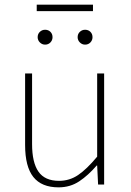

<svg xmlns="http://www.w3.org/2000/svg" viewBox="-20 -794 564 826"><path d="M232 12Q159 12 123.5 -32.5Q88 -77 88 -170V-478H118V-174Q118 -95 145.5 -55.5Q173 -16 234 -16Q279 -16 316 -41Q353 -66 398 -120V-478H428V0H402L398 -82H396Q360 -40 321 -14Q282 12 232 12ZM174 -602Q161 -602 151.5 -611.5Q142 -621 142 -634Q142 -648 151.5 -657Q161 -666 174 -666Q188 -666 197 -657Q206 -648 206 -634Q206 -621 197 -611.5Q188 -602 174 -602ZM346 -602Q333 -602 323.5 -611.5Q314 -621 314 -634Q314 -648 323.5 -657Q333 -666 346 -666Q360 -666 369 -657Q378 -648 378 -634Q378 -621 369 -611.5Q360 -602 346 -602ZM138 -746V-774H380V-746Z"/></svg>

Font: SourceSans3VF
Style: Regular
Weight: 200
Designer: Paul D. Hunt
Foundry: Adobe
Version: Version 3.052;hotconv 1.1.0;makeotfexe 2.6.0